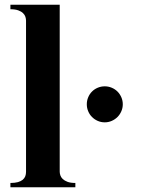

<svg xmlns="http://www.w3.org/2000/svg" viewBox="-20 -790 595 810"><path d="M23.9 -18.1Q43 -18.1 55.7 -21.7Q68.4 -25.4 75.9 -31.7Q83.5 -38.1 86.7 -46.6Q89.8 -55.2 89.8 -64.9V-703.1Q89.8 -710.4 87.2 -719Q84.5 -727.5 77.1 -734.6Q69.8 -741.7 57.1 -746.3Q44.4 -751 23.9 -751V-770H231.9V-65.9Q231.9 -58.6 234.6 -50.3Q237.3 -42 244.6 -34.9Q252 -27.8 264.9 -22.9Q277.8 -18.1 297.9 -18.1V0H23.9ZM346.2 -350.1Q346.2 -365.7 352.1 -379.6Q357.9 -393.6 368.2 -403.8Q378.4 -414.1 392.3 -419.9Q406.2 -425.8 421.9 -425.8Q437.5 -425.8 451.4 -419.9Q465.3 -414.1 475.6 -403.8Q485.8 -393.6 491.9 -379.6Q498 -365.7 498 -350.1Q498 -334.5 491.9 -320.6Q485.8 -306.6 475.6 -296.4Q465.3 -286.1 451.4 -280Q437.5 -273.9 421.9 -273.9Q406.2 -273.9 392.3 -280Q378.4 -286.1 368.2 -296.4Q357.9 -306.6 352.1 -320.6Q346.2 -334.5 346.2 -350.1Z"/></svg>

Font: Uncial Antiqua
Style: Regular
Weight: 400
Version: Version 1.000